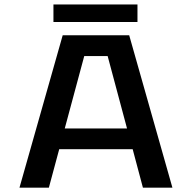

<svg xmlns="http://www.w3.org/2000/svg" viewBox="-20 -862 890 882"><path d="M225.5 -841.5H611.5V-761H225.5ZM636.5 0 589.5 -176.5H252L204.5 0H69.5L268 -700H573.5L772 0ZM367 -604.5 277.5 -272H563.5L474.5 -604.5Z"/></svg>

Font: League Mono Wide Medium
Style: Regular
Weight: 500
Width: 8
Designer: Tyler Finck
Foundry: The League of Moveable Type / Tyler Finck
Version: Version 2.210